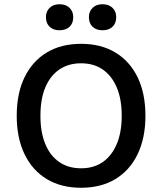

<svg xmlns="http://www.w3.org/2000/svg" viewBox="-20 -877 766 907"><path d="M363 -670Q457 -670 525 -629Q593 -588 630 -512Q667 -436 667 -330Q667 -225 630 -148.5Q593 -72 525 -31Q457 10 363 10Q269 10 201 -31Q133 -72 96 -148.5Q59 -225 59 -330Q59 -436 96 -512Q133 -588 201 -629Q269 -670 363 -670ZM363 -578Q303 -578 260 -548.5Q217 -519 194 -464Q171 -409 171 -330Q171 -252 194 -196.5Q217 -141 260 -111.5Q303 -82 363 -82Q423 -82 465.5 -111.5Q508 -141 531.5 -196.5Q555 -252 555 -330Q555 -409 531.5 -464Q508 -519 465.5 -548.5Q423 -578 363 -578ZM261 -857Q291 -857 308.5 -840Q326 -823 326 -796Q326 -767 308.5 -750.5Q291 -734 261 -734Q232 -734 214.5 -750.5Q197 -767 197 -796Q197 -823 214.5 -840Q232 -857 261 -857ZM464 -857Q494 -857 511.5 -840Q529 -823 529 -796Q529 -767 511.5 -750.5Q494 -734 464 -734Q435 -734 417.5 -750.5Q400 -767 400 -796Q400 -823 417.5 -840Q435 -857 464 -857Z"/></svg>

Font: Kantumruy Pro Medium
Style: Regular
Weight: 500
Designer: Sovichet Tep
Foundry: Sovichet Tep
Version: Version 1.002